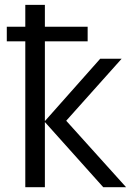

<svg xmlns="http://www.w3.org/2000/svg" viewBox="-20 -780 565 800"><path d="M167 -759.8V-668.5H345.2V-607.9H167V-275.4L397.5 -535.2H486.8L255.9 -276.9L505.4 0H410.2L167 -271.5V0H85.4V-607.9H8.3V-668.5H85.4V-759.8Z"/></svg>

Font: Open Sans
Style: Regular
Weight: 400
Designer: Monotype Design Team
Foundry: Monotype Imaging Inc.
Version: Version 3.000; ttfautohint (v1.8.4)